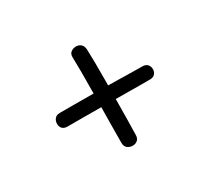

<svg xmlns="http://www.w3.org/2000/svg" viewBox="-101 -716 851 784"><g transform="rotate(-30 325.0 -323.5)"><path d="M357 -123Q357 -106 347.5 -98Q338 -90 325 -90Q311 -90 300.5 -98Q290 -106 290 -123Q290 -150 290.5 -190.5Q291 -231 291.5 -277.5Q292 -324 292.5 -370Q293 -416 293 -456.5Q293 -497 292 -524Q291 -541 301.5 -549Q312 -557 326 -557Q339 -557 348.5 -549Q358 -541 359 -524Q360 -499 360.5 -460Q361 -421 360.5 -375.5Q360 -330 359.5 -283Q359 -236 358.5 -194.5Q358 -153 357 -123ZM133 -291Q117 -291 109 -299.5Q101 -308 101 -321Q101 -335 109 -345Q117 -355 133 -355Q159 -355 203 -355Q247 -355 298.5 -354.5Q350 -354 397.5 -353Q445 -352 478.5 -351.5Q512 -351 520 -351Q536 -351 544 -342Q552 -333 552 -320Q552 -307 544 -298Q536 -289 520 -289Q514 -289 482 -289Q450 -289 403 -289.5Q356 -290 304.5 -290.5Q253 -291 207 -291Q161 -291 133 -291Z"/></g></svg>

Font: Playpen Sans Light
Style: Regular
Weight: 300
Designer: Laura Meseguer, Veronika Burian, José Scaglione
Foundry: TypeTogether
Version: Version 1.001